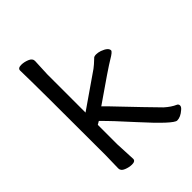

<svg xmlns="http://www.w3.org/2000/svg" viewBox="-212 -816 940 940"><g transform="rotate(-45 258.0 -346.5)"><path d="M308 -115Q227 -205 181 -250L164 -240V-106L169 0Q169 16 145 16Q126 16 105 7.5Q84 -1 84 -18L86 -106Q86 -590 83 -697Q83 -713 107 -713Q126 -713 147 -704.5Q168 -696 168 -679L164 -590V-325L343 -449Q358 -460 382 -483Q387 -490 402 -490Q415 -490 430 -485Q468 -471 468 -452Q468 -443 433.5 -423Q399 -403 240 -292Q264 -269 302.5 -228Q341 -187 381 -146Q421 -105 452 -73Q481 -47 507 -36Q516 -32 516 -22Q516 -13 504 -3Q478 20 454 20Q430 20 308 -115Z"/></g></svg>

Font: LXGW WenKai Medium
Style: Regular
Weight: 500
Designer: LXGW / Fontworks Inc.
Foundry: LXGW / Fontworks Inc.
Version: Version 1.501; October 10, 2024